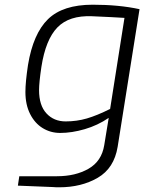

<svg xmlns="http://www.w3.org/2000/svg" viewBox="-20 -559 613 816"><path d="M56 230 62 190H222Q301 190 356.5 158Q412 126 423 58L442 -58Q395 -26 340 -10Q285 6 236 6Q195 6 161.5 -14.5Q128 -35 108 -74.5Q88 -114 88 -168Q88 -210 99 -283Q121 -416 184 -477.5Q247 -539 374 -539Q485 -539 573 -520L480 65Q465 156 395.5 196.5Q326 237 232 237Q214 237 205 236ZM448 -96 509 -483Q463 -486 371 -490Q274 -494 224 -442.5Q174 -391 156 -275Q146 -208 146 -176Q146 -111 177.5 -77Q209 -43 259 -43Q306 -43 349 -55.5Q392 -68 448 -96Z"/></svg>

Font: Exo Light
Style: Italic
Weight: 300
Italic angle: -9°
Designer: Natanael Gama
Foundry: Natanael Gama
Version: Version 1.500; ttfautohint (v1.6)